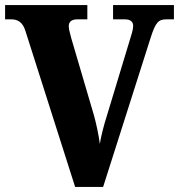

<svg xmlns="http://www.w3.org/2000/svg" viewBox="-20 -734 703 754"><path d="M80 -612 275 0H385L572 -587C591 -647 603 -658 633 -658H663V-714H424V-658H471C494 -658 503 -647 503 -632C503 -618 496 -596 488 -571L399 -277C388 -243 377 -200 372 -169C368 -202 357 -253 349 -281L261 -580C257 -597 250 -617 250 -631C250 -649 262 -658 283 -658H323V-714H0V-658H25C47 -658 69 -649 80 -612Z"/></svg>

Font: Noto Serif Georgian SemiCondensed ExtraBold
Style: Regular
Weight: 800
Width: 4
Designer: Monotype Design Team, Akaki Razmadze
Foundry: Google LLC
Version: Version 2.003